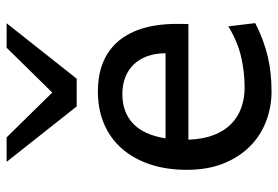

<svg xmlns="http://www.w3.org/2000/svg" viewBox="-149 -672 833 575"><g transform="rotate(-90 267.5 -384.5)"><path d="M280.8 -507.8Q320.8 -507.8 351.6 -498.3Q382.3 -488.8 404.8 -471.9Q427.2 -455.1 442.4 -432.6Q457.5 -410.2 466.6 -384.3Q475.6 -358.4 479.5 -330.3Q483.4 -302.2 483.4 -274.9Q483.4 -268.1 483.4 -255.9Q483.4 -243.7 482.9 -236.8H136.7Q138.2 -193.8 150.1 -162.1Q162.1 -130.4 182.9 -109.6Q203.6 -88.9 231.7 -78.6Q259.8 -68.4 293 -68.4Q340.3 -68.4 385.7 -79.1Q431.2 -89.8 476.1 -117.2L485.8 -36.6Q460 -23.4 435.1 -14.2Q410.2 -4.9 385.3 1Q360.4 6.8 334.7 9.5Q309.1 12.2 280.8 12.2Q233.9 12.2 191.4 -4.2Q148.9 -20.5 116.7 -52.5Q84.5 -84.5 65.4 -131.8Q46.4 -179.2 46.4 -241.7Q46.4 -302.2 62.7 -351.3Q79.1 -400.4 109.4 -435.3Q139.6 -470.2 183.1 -489Q226.6 -507.8 280.8 -507.8ZM273.4 -434.6Q219.7 -434.6 185.5 -403.1Q151.4 -371.6 140.6 -305.2H395.5Q395.5 -336.4 386.5 -360.6Q377.4 -384.8 361.1 -401.4Q344.7 -418 322.3 -426.3Q299.8 -434.6 273.4 -434.6ZM143.6 -781.2 277.8 -644.5 412.1 -781.2H485.4L319.3 -571.3H236.3L70.3 -781.2Z"/></g></svg>

Font: Andika DR AuSIL
Style: Regular
Weight: 400
Designer: Annie Olsen & Victor Gaultney
Foundry: SIL International
Version: Version 0.003